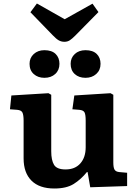

<svg xmlns="http://www.w3.org/2000/svg" viewBox="-20 -1064 783 1098"><path d="M291 14Q205 14 160 -31Q115 -76 115 -158V-374Q115 -406 108.5 -420Q102 -434 78 -436L37 -439L45 -518L257 -531L273 -522V-199Q273 -148 289 -121.5Q305 -95 355 -95Q409 -95 439.5 -129.5Q470 -164 470 -222V-374Q470 -408 463.5 -421Q457 -434 433 -436L394 -439L405 -518L612 -531L628 -522V-135Q628 -106 635 -94Q642 -82 662 -80L707 -76V0L496 7L481 -80H477Q443 -38 401.5 -12Q360 14 291 14ZM348 -825Q331 -825 316.5 -833Q302 -841 282 -862L154 -994L191 -1044L350 -954L509 -1043L543 -995L410 -860Q392 -842 379 -833.5Q366 -825 348 -825ZM469 -619Q431 -619 407.5 -640.5Q384 -662 384 -699Q384 -733 407.5 -755Q431 -777 469 -777Q511 -777 533 -755.5Q555 -734 555 -699Q555 -663 530.5 -641Q506 -619 469 -619ZM234 -619Q197 -619 173 -640.5Q149 -662 149 -699Q149 -733 173 -755Q197 -777 234 -777Q276 -777 298 -755.5Q320 -734 320 -699Q320 -663 296 -641Q272 -619 234 -619Z"/></svg>

Font: Literata 7pt
Style: Bold
Weight: 700
Designer: Latin by Veronika Burian and Jose Scaglione. Greek by Irene Vlachou. Cyrillic by Vera Evstafieva.
Foundry: TypeTogether
Version: Version 3.002